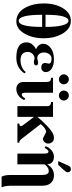

<svg xmlns="http://www.w3.org/2000/svg" viewBox="754 -1486 937 2486"><g transform="rotate(90 1223.0 -243.5)"><path d="M329 -320C329 -118 303 -17 250 -17C198 -17 172 -118 172 -320ZM172 -364C172 -562 198 -661 250 -661C276 -661 296 -633 310 -576C323 -523 329 -452 329 -364ZM476 -340C476 -426 460 -501 426 -566C383 -650 324 -692 250 -692C184 -692 131 -659 89 -593C46 -525 25 -441 25 -341C25 -254 41 -178 74 -113C117 -28 179 14 258 14C320 14 371 -19 412 -86C455 -157 476 -242 476 -340Z M913 -109C901 -90 882 -74 855 -61C826 -47 795 -40 762 -40C689 -40 653 -72 653 -135C653 -159 661 -179 678 -196C695 -213 716 -222 739 -222C759 -216 774 -213 783 -213C812 -213 827 -223 827 -243C827 -260 814 -268 788 -268L734 -257C713 -257 696 -264 683 -278C668 -294 660 -315 660 -342C660 -367 666 -390 679 -409C694 -431 715 -442 739 -442C782 -442 804 -430 804 -405L796 -363C796 -327 815 -309 853 -309C871 -309 886 -314 897 -325C908 -336 914 -350 914 -367C914 -400 898 -426 867 -445C836 -464 798 -473 750 -473C690 -473 641 -460 604 -433C566 -406 547 -371 547 -330C547 -314 552 -299 563 -283C576 -264 595 -250 617 -242V-241C558 -210 529 -169 529 -118C529 -30 595 14 727 14C816 14 884 -21 930 -91Z M1254 -101C1241 -78 1225 -56 1205 -56C1183 -56 1181 -88 1181 -112V-461H988V-437C1028 -432 1042 -421 1042 -376V-77C1042 -31 1069 14 1134 14C1204 14 1256 -37 1277 -89ZM1072 -600C1072 -636 1042 -666 1008 -666C973 -666 943 -636 943 -602C943 -566 972 -537 1007 -537C1044 -537 1072 -565 1072 -600ZM1282 -600C1282 -636 1252 -666 1217 -666C1182 -666 1153 -637 1153 -602C1153 -566 1181 -537 1216 -537C1253 -537 1282 -565 1282 -600Z M1494 -461H1301V-437C1320 -434 1333 -430 1341 -423C1351 -415 1355 -400 1355 -379V0H1494V-213H1495L1593 -84C1607 -66 1614 -54 1614 -47C1614 -32 1603 -25 1580 -24V0H1828V-24C1817 -24 1809 -27 1802 -31C1794 -36 1782 -49 1766 -70L1587 -302C1627 -349 1661 -372 1690 -372L1773 -330C1792 -330 1807 -337 1820 -351C1833 -365 1839 -379 1839 -396C1839 -418 1833 -437 1820 -451C1807 -466 1789 -473 1768 -473C1742 -473 1716 -465 1690 -449C1643 -419 1577 -356 1494 -260Z M2406 205C2388 165 2385 127 2385 52V-328C2385 -418 2333 -473 2251 -473C2190 -473 2143 -446 2108 -386H2107C2107 -456 2052 -473 2009 -473C1943 -473 1894 -419 1873 -365L1896 -354C1909 -378 1925 -402 1945 -402C1967 -402 1969 -370 1969 -346V0H2108V-348C2108 -352 2114 -361 2125 -372C2147 -394 2171 -406 2196 -406C2229 -406 2246 -378 2246 -319V53C2246 129 2247 165 2268 205ZM2066 -528H2114L2177 -595C2196 -616 2211 -635 2211 -648C2211 -674 2198 -692 2174 -692C2154 -692 2137 -687 2127 -664Z"/></g></svg>

Font: XITS Math
Style: Bold
Weight: 700
Designer: MicroPress Inc., with final additions and corrections provided by Coen Hoffman, Elsevier (retired)
Version: Version 1.302